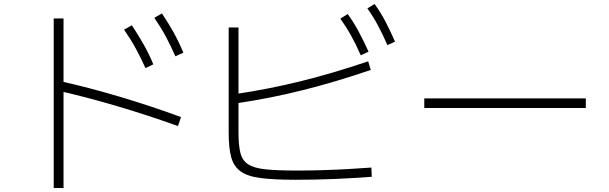

<svg xmlns="http://www.w3.org/2000/svg" viewBox="-20 -875 3040 958"><path d="M706 -535Q683 -586 658 -632Q633 -678 599 -727L638 -749Q670 -700 696.5 -653.5Q723 -607 745 -554ZM855 -594Q833 -645 808 -691.5Q783 -738 750 -786L788 -808Q821 -759 847 -712Q873 -665 895 -612ZM868 -246Q715 -301 560.5 -346.5Q406 -392 268 -423L280 -470Q421 -439 577 -392.5Q733 -346 883 -291ZM248 63V-783H297V63Z M1454 22Q1347 22 1281 13.5Q1215 5 1180.5 -20Q1146 -45 1133.5 -91Q1121 -137 1121 -213V-738H1170V-213Q1170 -150 1179.5 -112Q1189 -74 1218.5 -55Q1248 -36 1306 -30Q1364 -24 1462 -24Q1524 -24 1589.5 -26Q1655 -28 1718 -31.5Q1781 -35 1833 -39L1835 7Q1795 10 1748 13Q1701 16 1650.5 18Q1600 20 1550 21Q1500 22 1454 22ZM1150 -405Q1237 -418 1319 -434Q1401 -450 1481.5 -470Q1562 -490 1645 -514.5Q1728 -539 1817 -569L1830 -526Q1657 -467 1494.5 -426Q1332 -385 1157 -359ZM1780 -599Q1755 -656 1731 -699Q1707 -742 1678 -782L1715 -805Q1746 -762 1770.5 -716Q1795 -670 1819 -617ZM1913 -650Q1888 -707 1864.5 -750.5Q1841 -794 1813 -833L1849 -855Q1880 -812 1904 -766Q1928 -720 1951 -667Z M2097 -336V-384H2903V-336Z"/></svg>

Font: M PLUS 2 Light
Style: Regular
Weight: 300
Designer: Coji Morishita
Foundry: UNDERFOREST DESIGN
Version: Version 1.001